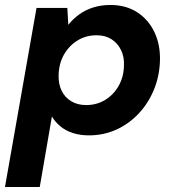

<svg xmlns="http://www.w3.org/2000/svg" viewBox="-37 -533 711 773"><path d="M-17 220 110 -501H234L238 -433Q257 -457 282 -475Q307 -493 338.5 -503Q370 -513 408 -513Q470 -513 515.5 -483.5Q561 -454 585 -403Q609 -352 607 -288Q605 -226 582.5 -171.5Q560 -117 521 -75.5Q482 -34 431 -11Q380 12 321 12Q285 12 256 2.5Q227 -7 206 -24.5Q185 -42 172 -64L123 220ZM310 -110Q352 -110 386 -130.5Q420 -151 440.5 -187Q461 -223 462 -268Q464 -303 450.5 -331Q437 -359 412 -375Q387 -391 352 -391Q309 -391 275 -370Q241 -349 220.5 -313Q200 -277 199 -230Q198 -195 211 -168Q224 -141 249.5 -125.5Q275 -110 310 -110Z"/></svg>

Font: DM Sans 17pt ExtraBold
Style: Italic
Weight: 800
Italic angle: -10°
Version: Version 4.004;gftools[0.9.30]